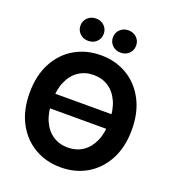

<svg xmlns="http://www.w3.org/2000/svg" viewBox="-167 -1070 1085 1208"><g transform="rotate(20 376.0 -466.5)"><path d="M616.7 -412.6V-314.9H145.5V-412.6ZM376.5 11.2Q278.8 11.2 201.2 -34.2Q123.5 -79.6 78.9 -163.6Q34.2 -247.6 34.2 -363.3Q34.2 -480 78.9 -564.2Q123.5 -648.4 201.2 -693.6Q278.8 -738.8 376.5 -738.8Q474.1 -738.8 551.3 -693.6Q628.4 -648.4 673.3 -564.2Q718.3 -480 718.3 -363.3Q718.3 -247.1 673.3 -163.1Q628.4 -79.1 551.3 -33.9Q474.1 11.2 376.5 11.2ZM376.5 -121.1Q432.6 -121.1 475.6 -149.4Q518.6 -177.7 543 -231.9Q567.4 -286.1 567.4 -363.3Q567.4 -440.9 543 -495.4Q518.6 -549.8 475.6 -578.1Q432.6 -606.4 376.5 -606.4Q320.3 -606.4 277.1 -578.1Q233.9 -549.8 209.5 -495.4Q185.1 -440.9 185.1 -363.3Q185.1 -286.1 209.5 -231.9Q233.9 -177.7 277.1 -149.4Q320.3 -121.1 376.5 -121.1ZM484.9 -795.9Q451.7 -795.9 429.4 -817.4Q407.2 -838.9 407.2 -870.6Q407.2 -902.3 429.7 -923.8Q452.1 -945.3 484.9 -945.3Q518.1 -945.3 540.3 -924.1Q562.5 -902.8 562.5 -870.6Q562.5 -838.4 540.3 -817.1Q518.1 -795.9 484.9 -795.9ZM268.1 -795.9Q234.4 -795.9 212.2 -817.4Q189.9 -838.9 189.9 -870.6Q189.9 -902.3 212.4 -923.8Q234.9 -945.3 268.1 -945.3Q301.3 -945.3 323.5 -924.1Q345.7 -902.8 345.7 -870.6Q345.7 -838.4 323.5 -817.1Q301.3 -795.9 268.1 -795.9Z"/></g></svg>

Font: Inter 28pt
Style: Bold
Weight: 700
Designer: Rasmus Andersson
Foundry: rsms
Version: Version 4.001;git-66647c0bb